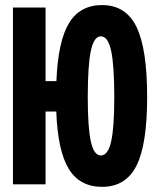

<svg xmlns="http://www.w3.org/2000/svg" viewBox="-20 -723 626 753"><path d="M380.4 9.8Q293 9.8 249.8 -60.5Q206.5 -130.9 200.7 -285.6H158.7V0H30.8V-693.4H158.7V-404.8H201.2Q207.5 -561 250.5 -632.1Q293.5 -703.1 380.4 -703.1Q473.6 -703.1 515.4 -617.4Q557.1 -531.7 557.1 -341.8Q557.1 -156.7 515.4 -73.5Q473.6 9.8 380.4 9.8ZM375.5 -113.3Q403.3 -113.3 415.8 -167.5Q428.2 -221.7 428.2 -341.8Q428.2 -467.3 415.8 -523.9Q403.3 -580.6 375.5 -580.6Q348.6 -580.6 336.4 -523.9Q324.2 -467.3 324.2 -341.8Q324.2 -221.7 336.4 -167.5Q348.6 -113.3 375.5 -113.3Z"/></svg>

Font: Cascadia Mono
Style: Bold
Weight: 700
Monospace: yes
Designer: Aaron Bell
Foundry: Saja Typeworks
Version: Version 2404.023; ttfautohint (v1.8.4)